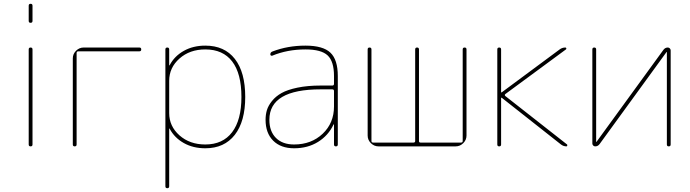

<svg xmlns="http://www.w3.org/2000/svg" viewBox="-20 -770 3629 1010"><path d="M131 -10V-510Q131 -520 141 -520Q151 -520 151 -510V-10Q151 0 141 0Q131 0 131 -10ZM131 -660V-740Q131 -750 141 -750Q151 -750 151 -740V-660Q151 -650 141 -650Q131 -650 131 -660Z M363 -10V-463Q363 -486 380 -503Q397 -520 420 -520H713Q723 -520 723 -510Q723 -500 713 -500H392Q383 -500 383 -491V-10Q383 0 373 0Q363 0 363 -10Z M870 -345V-175Q870 -106 924 -58Q978 -10 1060 -10Q1152 -10 1201 -74.5Q1250 -139 1250 -260Q1250 -383 1201.5 -446.5Q1153 -510 1060 -510Q978 -510 924 -462Q870 -414 870 -345ZM850 210V-510Q850 -520 860 -520Q870 -520 870 -510V-427Q870 -426 871 -426Q873 -426 873 -428Q898 -475 947 -502.5Q996 -530 1060 -530Q1161 -530 1215.5 -460Q1270 -390 1270 -260Q1270 -131 1215 -60.5Q1160 10 1060 10Q996 10 947 -17.5Q898 -45 873 -92Q873 -94 871 -94Q870 -94 870 -93V210Q870 220 860 220Q850 220 850 210Z M1737 -210V-291Q1737 -300 1728 -300H1667Q1397 -300 1397 -140Q1397 -79 1431.5 -44.5Q1466 -10 1527 -10Q1618 -10 1677.5 -66.5Q1737 -123 1737 -210ZM1728 -320Q1737 -320 1737 -329V-370Q1737 -447 1703.5 -478.5Q1670 -510 1587 -510Q1492 -510 1412 -477Q1408 -476 1405 -478Q1402 -480 1402 -484Q1402 -495 1413 -499Q1493 -530 1587 -530Q1679 -530 1718 -493Q1757 -456 1757 -370V-10Q1757 0 1747 0Q1737 0 1737 -10V-115Q1737 -116 1736 -116Q1734 -116 1734 -114Q1707 -57 1653 -23.5Q1599 10 1527 10Q1457 10 1417 -30Q1377 -70 1377 -140Q1377 -167 1384 -190.5Q1391 -214 1410.5 -238.5Q1430 -263 1461 -280.5Q1492 -298 1545 -309Q1598 -320 1667 -320Z M1971 0Q1948 0 1931 -17Q1914 -34 1914 -57V-510Q1914 -520 1924 -520Q1934 -520 1934 -510V-28Q1934 -20 1943 -20H2155Q2164 -20 2164 -28V-510Q2164 -520 2174 -520Q2184 -520 2184 -510V-28Q2184 -20 2192 -20H2405Q2414 -20 2414 -28V-510Q2414 -520 2424 -520Q2434 -520 2434 -510V-57Q2434 -34 2417 -17Q2400 0 2377 0Z M2596 -10V-510Q2596 -520 2606 -520Q2616 -520 2616 -510V-285Q2616 -284 2617 -284H2619L2924 -510Q2937 -520 2954 -520Q2958 -520 2959 -516Q2960 -512 2957 -510L2638 -275Q2633 -270 2638 -265L2963 -10Q2965 -8 2964 -4Q2963 0 2960 0Q2944 0 2931 -10L2619 -256H2617Q2616 -256 2616 -255V-10Q2616 0 2606 0Q2596 0 2596 -10Z M3111 0Q3105 0 3100.5 -4.5Q3096 -9 3096 -15V-510Q3096 -520 3106 -520Q3116 -520 3116 -510V-24L3117 -23L3118 -24L3470 -508Q3479 -520 3493 -520Q3499 -520 3503.5 -515.5Q3508 -511 3508 -505V-10Q3508 0 3498 0Q3488 0 3488 -10V-496L3487 -497L3486 -496L3134 -12Q3125 0 3111 0Z"/></svg>

Font: Rounded Mplus 1c Thin
Style: Regular
Weight: 250
Version: Version 1.059.20150529